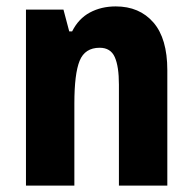

<svg xmlns="http://www.w3.org/2000/svg" viewBox="-20 -579 601 599"><path d="M341 -559Q415 -559 458.5 -509Q502 -459 502 -360V0H351V-315Q351 -372 338 -401Q325 -430 291 -430Q245 -430 228.5 -389.5Q212 -349 212 -256V0H61V-549H178L196 -481H205Q225 -521 260.5 -540Q296 -559 341 -559Z"/></svg>

Font: Noto Sans Tamil Condensed ExtraBold
Style: Regular
Weight: 800
Width: 3
Designer: Jelle Bosma - Monotype Design Team
Foundry: Monotype Imaging Inc.
Version: Version 2.004; ttfautohint (v1.8.4.7-5d5b)